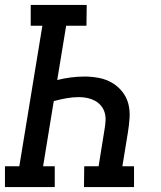

<svg xmlns="http://www.w3.org/2000/svg" viewBox="-28 -755 648 775"><path d="M-8 0V-84H50L143 -651H96V-735H322L321 -651H239L203 -432Q231 -439 258.5 -442.5Q286 -446 313 -446Q343 -446 371.5 -440.5Q400 -435 424 -421Q448 -407 465.5 -385Q483 -363 490 -336Q497 -309 495 -279Q493 -249 488 -219L466 -84H513V0H311L312 -84H370L394 -233Q397 -250 398 -267.5Q399 -285 394.5 -300.5Q390 -316 379.5 -328.5Q369 -341 355 -348.5Q341 -356 324.5 -359.5Q308 -363 291 -363Q266 -363 240.5 -358.5Q215 -354 189 -347L146 -84H193V0Z"/></svg>

Font: Iosevka Etoile Medium
Style: Italic
Weight: 500
Italic angle: -9°
Designer: Belleve Invis
Foundry: Belleve Invis
Version: Version 22.1.2; ttfautohint (v1.8.4)